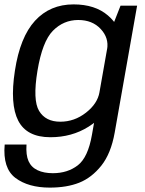

<svg xmlns="http://www.w3.org/2000/svg" viewBox="-37 -618 658 870"><path d="M188.7 232.1Q265.8 232.1 322 209.8Q378.3 187.4 422.1 132.6Q465.8 77.8 482.7 -17.1L584.3 -592.4H509.2L461.6 -471.3L379.7 -7.6Q361.9 95.2 315.6 131Q269.2 166.8 202.5 166.8Q162.3 166.8 133.6 153.5Q104.8 140.1 92.3 112.2Q79.9 84.2 83.1 37H-15.8Q-25.2 144.4 33 188.3Q91.3 232.1 188.7 232.1ZM191.1 3.8Q288.4 3.8 363.9 -43.7Q439.4 -91.2 448.8 -145.6L413.8 -200.3Q404.9 -148.4 352.6 -107.5Q300.2 -66.5 236.3 -66.5Q169.6 -66.5 140.2 -115.3Q110.7 -164 132.7 -297Q154.8 -430.2 202.9 -478.8Q251 -527.4 317.6 -527.4Q381.6 -527.4 419.4 -486.6Q457.2 -445.9 448.3 -394.5L501.4 -445Q510.5 -497.6 452.1 -547.9Q393.7 -598.1 296.3 -598.1Q189.6 -598.1 121.6 -523.9Q53.7 -449.7 30.5 -297.4Q7.1 -145.9 45.7 -71Q84.4 3.8 191.1 3.8Z"/></svg>

Font: Anybody Thin
Style: Italic
Weight: 100
Italic angle: -10°
Designer: Tyler Finck
Foundry: Etcetera Type Company
Version: Version 1.114;gftools[0.9.25]